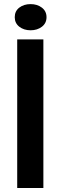

<svg xmlns="http://www.w3.org/2000/svg" viewBox="-20 -933 301 953"><path d="M53.2 -847.7Q53.2 -877.9 75.9 -895.3Q98.6 -912.6 131.8 -912.6Q165 -912.6 188 -895Q210.9 -877.4 210.9 -847.7Q210.9 -817.9 188 -800.3Q165 -782.7 131.8 -782.7Q98.6 -782.7 75.9 -800.3Q53.2 -817.9 53.2 -847.7ZM65.4 0V-737.3H195.3V0Z"/></svg>

Font: Epilogue SemiBold
Style: Regular
Weight: 600
Designer: Tyler Finck
Foundry: Etcetera Type Co
Version: Version 2.112